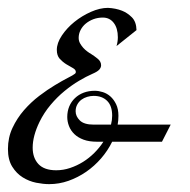

<svg xmlns="http://www.w3.org/2000/svg" viewBox="-36 -465 488 493"><path d="M379.9 -101.1H252Q240.7 -78.1 223.6 -58.3Q206.5 -38.6 185.3 -23.9Q164.1 -9.3 139.9 -0.7Q115.7 7.8 90.3 7.8Q75.2 7.8 56.9 4.2Q38.6 0.5 22.5 -9.5Q6.3 -19.5 -4.6 -37.1Q-15.6 -54.7 -15.6 -82.5Q-15.6 -111.8 -3.9 -136.7Q7.8 -161.6 25.6 -182.1Q43.5 -202.6 64.7 -218.8Q85.9 -234.9 105 -246.3Q124 -257.8 137.9 -264.9Q151.9 -272 155.3 -274.9Q158.7 -276.9 158.7 -280.3Q158.7 -286.1 151.1 -290.3Q143.6 -294.4 134.3 -300Q125 -305.7 117.4 -314Q109.9 -322.3 109.9 -336.9Q109.9 -354.5 122.8 -373.8Q135.7 -393.1 155 -408.7Q174.3 -424.3 197.5 -434.6Q220.7 -444.8 241.2 -444.8Q261.2 -443.8 277.3 -437.5Q291 -432.1 302.5 -420.7Q314 -409.2 314.5 -387.7L263.2 -346.7Q266.6 -358.4 266.6 -369.1Q266.6 -392.6 256.1 -406.2Q245.6 -419.9 228 -419.9Q215.3 -419.9 204.1 -415.8Q192.9 -411.6 184.3 -404.5Q175.8 -397.5 170.9 -387.9Q166 -378.4 166 -367.7Q166 -360.4 169.4 -354Q172.9 -347.7 177.7 -342.3Q182.6 -336.9 188.2 -332.8Q193.8 -328.6 198.2 -326.2Q206.1 -321.3 214.8 -314.2Q223.6 -307.1 223.6 -297.4Q223.6 -291.5 218.8 -286.1Q213.9 -280.8 201.2 -275.4Q185.5 -268.6 167 -257.6Q148.4 -246.6 129.6 -231.2Q110.8 -215.8 94 -195.8Q77.1 -175.8 65.4 -151.9Q47.9 -115.7 47.9 -85.9Q47.9 -59.6 62.7 -43.7Q77.6 -27.8 108.4 -27.8Q126.5 -27.8 144 -33.7Q161.6 -39.6 177.2 -49.3Q192.9 -59.1 206.3 -72.5Q219.7 -85.9 229.5 -101.1H212.9Q192.9 -101.1 178.5 -106.4Q164.1 -111.8 154.8 -120.8Q145.5 -129.9 141.1 -141.4Q136.7 -152.8 136.7 -164.6Q136.7 -179.2 141.8 -191.7Q147 -204.1 156.5 -213.1Q166 -222.2 179 -227.1Q191.9 -231.9 207.5 -231.9Q217.3 -231.9 228 -228.5Q238.8 -225.1 247.6 -217.3Q256.3 -209.5 262.2 -197.3Q268.1 -185.1 268.1 -167.5Q268.1 -161.6 267.6 -156Q267.1 -150.4 266.1 -145H402.3ZM158.2 -179.2Q158.2 -166.5 168.9 -155.8Q179.7 -145 204.6 -145H249Q252 -156.7 252 -168Q252 -193.4 239 -206.1Q226.1 -218.8 204.6 -218.8Q196.3 -218.8 188 -216.3Q179.7 -213.9 173.1 -209Q166.5 -204.1 162.4 -196.5Q158.2 -189 158.2 -179.2Z"/></svg>

Font: Dynalight
Style: Regular
Weight: 400
Version: Version 1.000